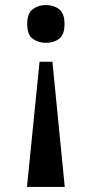

<svg xmlns="http://www.w3.org/2000/svg" viewBox="-20 -562 403 762"><path d="M188 -317 237 180H87L137 -317ZM162 -542Q193 -542 214.5 -525.5Q236 -509 236 -467Q236 -424 214.5 -408Q193 -392 162 -392Q132 -392 110 -408Q88 -424 88 -467Q88 -509 110 -525.5Q132 -542 162 -542Z"/></svg>

Font: Noto Serif Gujarati SemiBold
Style: Regular
Weight: 600
Version: Version 2.102